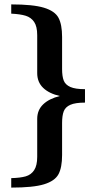

<svg xmlns="http://www.w3.org/2000/svg" viewBox="-20 -730 436 872"><path d="M31 79Q72 78 96.5 71Q121 64 135 43Q149 22 149 -18V-190Q149 -230 176 -256Q203 -282 252 -294Q203 -305 176 -331Q149 -357 149 -398V-570Q149 -610 135 -630.5Q121 -651 96.5 -658.5Q72 -666 31 -668V-710Q130 -710 179.5 -695Q229 -680 245.5 -649.5Q262 -619 262 -562V-417Q262 -383 269.5 -364Q277 -345 299.5 -335Q322 -325 366 -325V-264Q322 -264 299.5 -254Q277 -244 269.5 -224.5Q262 -205 262 -171V-26Q262 31 245.5 61.5Q229 92 180 107Q131 122 31 122Z"/></svg>

Font: Trirong SemiBold
Style: Regular
Weight: 600
Designer: Katatrad Team
Foundry: CadsonDemak
Version: Version 1.000